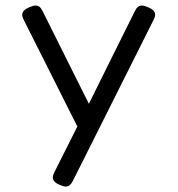

<svg xmlns="http://www.w3.org/2000/svg" viewBox="-20 -477 640 692"><path d="M539.1 -423.8Q539.1 -416 534.2 -406.7L242.7 174.8Q237.3 185.5 231.4 190.4Q225.6 195.3 217.8 195.3Q209 195.3 195.8 189.5Q182.6 184.1 176.5 177.5Q170.4 170.9 170.4 162.6Q170.4 154.8 175.3 145L258.8 -21L64.9 -406.7Q60.1 -416 60.1 -423.8Q60.1 -440.4 86.4 -451.2Q99.6 -457 108.4 -457Q116.7 -457 122.6 -452.1Q128.4 -447.3 133.8 -436.5L300.3 -103L465.8 -436.5Q471.2 -447.3 477.1 -452.1Q482.9 -457 491.2 -457Q500 -457 513.2 -451.2Q526.4 -445.8 532.7 -439.2Q539.1 -432.6 539.1 -423.8Z"/></svg>

Font: Courier Prime Sans
Style: Regular
Weight: 400
Designer: Alan Dague-Greene
Foundry: Quote-Unquote Apps
Version: Version 3.020